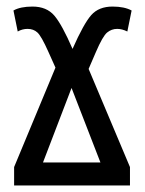

<svg xmlns="http://www.w3.org/2000/svg" viewBox="-20 -565 442 585"><path d="M23 0H376V-56L250 -355L272 -406Q293 -455 306.5 -466Q320 -477 337 -477Q352 -477 368 -469L381 -533Q359 -545 323 -545Q281 -545 258 -519Q235 -493 201 -416Q169 -490 145.5 -517.5Q122 -545 79 -545Q42 -545 21 -533L34 -469Q48 -477 64 -477Q82 -477 94 -466Q106 -455 127 -408L149 -359L23 -56ZM111 -70 198 -297 286 -70Z"/></svg>

Font: Noto Sans Display Condensed
Style: Regular
Weight: 400
Width: 3
Designer: Monotype Design Team
Foundry: Monotype Imaging Inc.
Version: Version 1.900